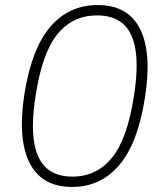

<svg xmlns="http://www.w3.org/2000/svg" viewBox="-20 -733 640 761"><path d="M266 8Q145 8 97 -88Q49 -184 77 -362Q106 -542 180 -627.5Q254 -713 367 -713Q488 -713 535.5 -617.5Q583 -522 554 -343Q526 -164 452 -78Q378 8 266 8ZM267 -33Q363 -33 424 -108Q485 -183 511 -353Q528 -462 517.5 -532.5Q507 -603 469 -637.5Q431 -672 365 -672Q268 -672 207.5 -597.5Q147 -523 121 -353Q104 -245 114.5 -174Q125 -103 163 -68Q201 -33 267 -33Z"/></svg>

Font: Mulish ExtraLight ExtraLight
Style: Italic
Weight: 250
Italic angle: -9°
Version: Version 3.603